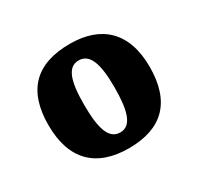

<svg xmlns="http://www.w3.org/2000/svg" viewBox="-86 -821 560 542"><g transform="rotate(-30 194.0 -549.5)"><path d="M194 -380C302 -380 359 -436 359 -550C359 -664 297 -719 196 -719C86 -719 29 -664 29 -550C29 -436 89 -380 194 -380ZM195 -431C158 -431 145 -472 145 -550C145 -627 158 -666 194 -666C230 -666 244 -627 244 -550C244 -472 231 -431 195 -431Z"/></g></svg>

Font: Noto Serif Georgian ExtraCondensed Black
Style: Regular
Weight: 900
Width: 2
Designer: Monotype Design Team, Akaki Razmadze
Foundry: Google LLC
Version: Version 2.003